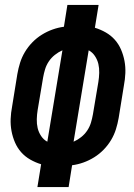

<svg xmlns="http://www.w3.org/2000/svg" viewBox="-20 -755 540 775"><path d="M131 0 146 -92Q123 -99 102 -111Q81 -123 65.5 -140.5Q50 -158 40.5 -180Q31 -202 26.5 -226Q22 -250 23 -275Q24 -300 29 -326L50 -456Q54 -479 61 -501.5Q68 -524 80.5 -545Q93 -566 110.5 -584Q128 -602 149 -615Q170 -628 192.5 -636Q215 -644 238 -647L252 -735H378L363 -643Q386 -636 407 -624Q428 -612 443.5 -594.5Q459 -577 468.5 -555Q478 -533 482.5 -509Q487 -485 486 -460Q485 -435 480 -409L459 -279Q455 -256 448 -233.5Q441 -211 428.5 -190Q416 -169 398.5 -151Q381 -133 360 -120Q339 -107 316.5 -99Q294 -91 271 -88L257 0ZM171 -183 232 -552Q216 -545 201.5 -533.5Q187 -522 177 -507Q167 -492 162 -475.5Q157 -459 154 -442L132 -311Q129 -293 128.5 -274Q128 -255 132 -238Q136 -221 146 -206Q156 -191 171 -183ZM277 -183Q293 -190 307.5 -201.5Q322 -213 332 -228Q342 -243 347 -259.5Q352 -276 355 -293L377 -424Q380 -442 380.5 -461Q381 -480 377 -497Q373 -514 363 -529Q353 -544 338 -552Z"/></svg>

Font: Iosevka Extrabold
Style: Italic
Weight: 800
Italic angle: -9°
Monospace: yes
Designer: Belleve Invis
Foundry: Belleve Invis
Version: Version 32.5.0; ttfautohint (v1.8.4)